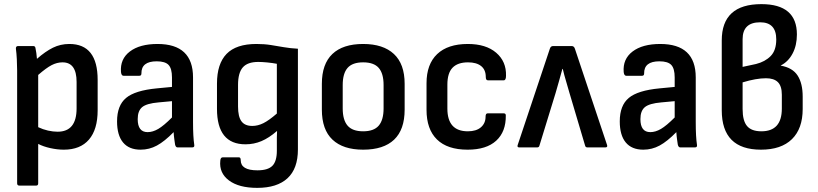

<svg xmlns="http://www.w3.org/2000/svg" viewBox="-20 -714 3963 930"><path d="M74 185Q63 185 63 174V-373Q63 -398 61.5 -427Q60 -456 57 -478Q56 -491 68 -491H141Q151 -491 152 -480Q154 -472 156 -457Q158 -442 159 -429Q200 -465 236.5 -483Q273 -501 316 -501Q453 -501 453 -327V-180Q453 -87 411 -38Q369 11 289 11Q258 11 224 3.5Q190 -4 165 -17V174Q165 185 155 185ZM283 -412Q256 -412 230 -398.5Q204 -385 165 -351V-98Q188 -87 212.5 -81.5Q237 -76 259 -76Q351 -76 351 -189V-317Q351 -412 283 -412Z M661 11Q605 11 576 -24Q547 -59 547 -126Q547 -203 590.5 -239.5Q634 -276 740 -286L813 -293V-339Q813 -382 796.5 -399.5Q780 -417 739 -417Q664 -417 665 -358Q665 -347 655 -347H578Q568 -347 566 -365Q561 -428 609 -464.5Q657 -501 743 -501Q915 -501 915 -339V-123Q915 -86 916.5 -59Q918 -32 921 -12Q923 0 911 0H840Q831 0 828 -14Q827 -21 824.5 -38.5Q822 -56 821 -74Q777 -29 740 -9Q703 11 661 11ZM647 -137Q647 -74 695 -74Q720 -74 746.5 -89.5Q773 -105 813 -145V-224L748 -218Q690 -213 668.5 -195Q647 -177 647 -137Z M1226 196Q1137 196 1089 160Q1041 124 1047 65Q1048 48 1059 48H1137Q1146 48 1146 62Q1146 111 1227 111Q1278 111 1299.5 89Q1321 67 1321 16V-17Q1321 -33 1321 -48.5Q1321 -64 1322 -79H1321Q1283 -46 1246.5 -30.5Q1210 -15 1169 -15Q1031 -15 1031 -187V-309Q1031 -405 1077.5 -453Q1124 -501 1222 -501Q1260 -501 1291.5 -496Q1323 -491 1354.5 -485.5Q1386 -480 1423 -478V10Q1423 103 1372.5 149.5Q1322 196 1226 196ZM1202 -104Q1229 -104 1256 -117.5Q1283 -131 1321 -164V-405Q1300 -409 1275 -411.5Q1250 -414 1231 -414Q1179 -414 1156 -387.5Q1133 -361 1133 -303V-198Q1133 -149 1149.5 -126.5Q1166 -104 1202 -104Z M1739 11Q1642 11 1590.5 -37.5Q1539 -86 1539 -183V-308Q1539 -404 1590 -452.5Q1641 -501 1739 -501Q1836 -501 1888 -452.5Q1940 -404 1940 -308V-183Q1940 -86 1889 -37.5Q1838 11 1739 11ZM1739 -78Q1791 -78 1814.5 -105.5Q1838 -133 1838 -189V-302Q1838 -358 1814.5 -385Q1791 -412 1739 -412Q1687 -412 1663.5 -385Q1640 -358 1640 -302V-189Q1640 -133 1663.5 -105.5Q1687 -78 1739 -78Z M2245 11Q2147 11 2096.5 -38.5Q2046 -88 2046 -182V-311Q2046 -403 2097.5 -452Q2149 -501 2246 -501Q2334 -501 2383.5 -458.5Q2433 -416 2431 -347Q2431 -325 2420 -325H2343Q2333 -325 2333 -341Q2333 -376 2310.5 -394Q2288 -412 2247 -412Q2197 -412 2172 -386Q2147 -360 2147 -304V-188Q2147 -78 2246 -78Q2287 -78 2309.5 -97.5Q2332 -117 2332 -149Q2332 -165 2342 -165H2420Q2430 -165 2430 -155Q2431 -76 2383.5 -32.5Q2336 11 2245 11Z M2495 0Q2483 0 2488 -13L2643 -477Q2647 -491 2659 -491H2749Q2761 -491 2765 -477L2920 -13Q2925 0 2912 0H2825Q2816 0 2814 -9L2738 -265Q2730 -294 2721.5 -322Q2713 -350 2706 -380H2704Q2696 -349 2687.5 -320.5Q2679 -292 2671 -263L2593 -9Q2591 0 2582 0Z M3096 11Q3040 11 3011 -24Q2982 -59 2982 -126Q2982 -203 3025.5 -239.5Q3069 -276 3175 -286L3248 -293V-339Q3248 -382 3231.5 -399.5Q3215 -417 3174 -417Q3099 -417 3100 -358Q3100 -347 3090 -347H3013Q3003 -347 3001 -365Q2996 -428 3044 -464.5Q3092 -501 3178 -501Q3350 -501 3350 -339V-123Q3350 -86 3351.5 -59Q3353 -32 3356 -12Q3358 0 3346 0H3275Q3266 0 3263 -14Q3262 -21 3259.5 -38.5Q3257 -56 3256 -74Q3212 -29 3175 -9Q3138 11 3096 11ZM3082 -137Q3082 -74 3130 -74Q3155 -74 3181.5 -89.5Q3208 -105 3248 -145V-224L3183 -218Q3125 -213 3103.5 -195Q3082 -177 3082 -137Z M3666 11Q3476 11 3476 -180V-518Q3476 -694 3668 -694Q3840 -694 3840 -547Q3840 -494 3819 -454.5Q3798 -415 3762 -397V-396Q3819 -386 3843.5 -348Q3868 -310 3868 -246V-186Q3868 -91 3816 -40Q3764 11 3666 11ZM3577 -390 3642 -404Q3686 -415 3713 -442.5Q3740 -470 3740 -523Q3740 -606 3662 -606Q3577 -606 3577 -524ZM3668 -78Q3767 -78 3767 -188V-255Q3767 -297 3748 -316Q3729 -335 3690 -335Q3643 -335 3577 -315V-186Q3577 -129 3598.5 -103.5Q3620 -78 3668 -78Z"/></svg>

Font: Sofia Sans Extra Cond
Style: Bold
Weight: 700
Width: 1
Designer: Botio Nikoltchev, Ani Petrova
Foundry: lettersoup
Version: Version 4.100; ttfautohint (v1.8.3)